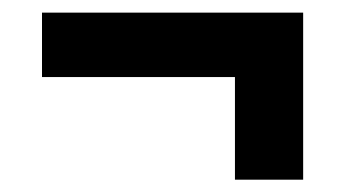

<svg xmlns="http://www.w3.org/2000/svg" viewBox="-20 -381 550 304"><path d="M460 -96.5H352V-323H460ZM46.5 -259V-361H460V-259Z"/></svg>

Font: Anek Gurmukhi SemiBold
Style: Regular
Weight: 600
Designer: Sarang Kulkarni (Gurmukhi), Yesha Goshar (Latin)
Foundry: Ek Type
Version: Version 1.003